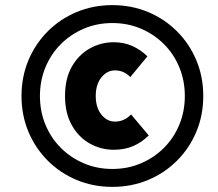

<svg xmlns="http://www.w3.org/2000/svg" viewBox="-20 -720 850 750"><path d="M419 10Q344 10 279.5 -17Q215 -44 166.5 -92.5Q118 -141 91 -205.5Q64 -270 64 -345Q64 -420 91 -484.5Q118 -549 166.5 -597.5Q215 -646 279.5 -673Q344 -700 419 -700Q494 -700 558.5 -673Q623 -646 671.5 -597.5Q720 -549 747 -484.5Q774 -420 774 -345Q774 -270 747 -205.5Q720 -141 671.5 -92.5Q623 -44 558.5 -17Q494 10 419 10ZM419 -60Q479 -60 530.5 -82Q582 -104 620.5 -142.5Q659 -181 680.5 -233Q702 -285 702 -345Q702 -405 680.5 -457Q659 -509 620.5 -547.5Q582 -586 530.5 -608Q479 -630 419 -630Q359 -630 307.5 -608Q256 -586 217.5 -547.5Q179 -509 157.5 -457Q136 -405 136 -345Q136 -285 157.5 -233Q179 -181 217.5 -142.5Q256 -104 307.5 -82Q359 -60 419 -60ZM234 -345Q234 -413 260.5 -459.5Q287 -506 330.5 -530.5Q374 -555 424 -555Q464 -555 496.5 -540.5Q529 -526 556 -500L489 -419Q464 -445 429 -445Q398 -445 376 -417.5Q354 -390 354 -345Q354 -300 376 -272.5Q398 -245 429 -245Q448 -245 464 -252.5Q480 -260 492 -273L561 -191Q534 -164 500.5 -149.5Q467 -135 424 -135Q374 -135 330.5 -159.5Q287 -184 260.5 -231Q234 -278 234 -345Z"/></svg>

Font: Radio Canada
Style: Italic
Weight: 400
Italic angle: -12°
Designer: Charles Daoud, Etienne Aubert Bonn, Alexandre Saumier Demers, Jacques Le Bailly
Foundry: Radio-Canada
Version: Version 2.104;gftools[0.9.28.dev5+ged2979d]